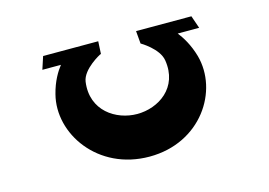

<svg xmlns="http://www.w3.org/2000/svg" viewBox="-78 -702 1188 848"><g transform="rotate(-15 516.0 -277.5)"><path d="M688 -395C709 -265 605 -198 508 -198C412 -198 306 -265 324 -395C332 -451 418 -495 418 -495H417H421L424 -553H172L153 -495H238C219 -471 195 -432 181 -376C137 -206 276 -2 512 -2C747 -2 879 -206 832 -376C816 -432 791 -471 772 -495H870L850 -553H597L602 -495C602 -495 679 -451 688 -395Z"/></g></svg>

Font: Hussar Milosc
Style: Bold
Weight: 700
Foundry: Cannot Into Space Fonts
Version: Version 1.02